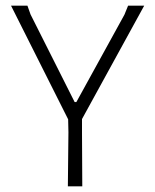

<svg xmlns="http://www.w3.org/2000/svg" viewBox="-20 -659 547 679"><path d="M490 -639 270 -238V-191L271 0H220L222 -191L221 -237L19 -639H77L88 -608L244 -298H250L420 -607L433 -639Z"/></svg>

Font: Alegreya Sans SC Light
Style: Regular
Weight: 300
Designer: Juan Pablo del Peral
Foundry: Huerta Tipografica
Version: Version 2.007